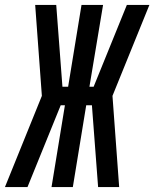

<svg xmlns="http://www.w3.org/2000/svg" viewBox="-57 -755 623 775"><path d="M-37 0 112 -368 85 -735H170L195 -405H218L272 -735H359L304 -405H321L455 -735H546L397 -368L424 0H339L314 -330H291L237 0H151L205 -330H188L54 0Z"/></svg>

Font: Iosevka SS04 Medium Oblique
Style: Regular
Weight: 500
Italic angle: -9°
Monospace: yes
Designer: Belleve Invis
Foundry: Belleve Invis
Version: Version 19.0.0; ttfautohint (v1.8.4)